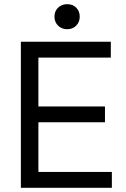

<svg xmlns="http://www.w3.org/2000/svg" viewBox="-20 -900 603 920"><path d="M80 0V-700H511V-624H164V-390H483V-314H164V-76H516V0ZM302 -760Q276 -760 258.5 -777Q241 -794 241 -820Q241 -847 258.5 -863.5Q276 -880 302 -880Q328 -880 345 -863.5Q362 -847 362 -820Q362 -794 345 -777Q328 -760 302 -760Z"/></svg>

Font: Space Grotesk
Style: Regular
Weight: 400
Designer: Florian Karsten
Foundry: Florian Karsten
Version: Version 2.000